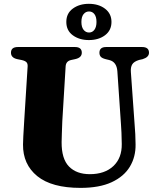

<svg xmlns="http://www.w3.org/2000/svg" viewBox="-20 -940 800 980"><path d="M597.5 -305 579 -576.5Q575.5 -624 538 -633.5L519.5 -638Q501.5 -642.5 494.5 -650.2Q487.5 -658 487.5 -671Q487.5 -700 522 -700H705Q740.5 -700 740.5 -671Q740.5 -648 708 -638L690 -634Q663.5 -626 654.8 -611.2Q646 -596.5 648 -572L667 -306Q671.5 -257 672 -203Q673 -139.5 642.8 -89.2Q612.5 -39 550 -10Q487.5 19 391 19Q244 19 170.2 -41Q96.5 -101 97.5 -202.5Q97.5 -217.5 99 -245Q100.5 -272.5 103.5 -322L121 -600.5Q122 -615 115.2 -622.2Q108.5 -629.5 91 -633.5L68.5 -638Q36 -645 36 -671Q36 -700 71.5 -700H362.5Q397.5 -700 397.5 -671Q397.5 -646 365 -638.5L342 -633.5Q316.5 -627.5 315 -601L298 -321Q296.5 -288 295.8 -261.2Q295 -234.5 294.5 -214.5Q294 -129 332.2 -90Q370.5 -51 438.5 -51Q514.5 -51 558.5 -92.2Q602.5 -133.5 601.5 -205Q601 -240 600 -262.5Q599 -285 597.5 -305ZM433.5 -735.5Q385 -735.5 351.8 -759.8Q318.5 -784 318.5 -828Q318.5 -872 351.8 -896.2Q385 -920.5 433.5 -920.5Q483.5 -920.5 516.2 -895.5Q549 -870.5 549 -828Q549 -785 516.2 -760.2Q483.5 -735.5 433.5 -735.5ZM434.5 -881.5Q417.5 -881.5 406.5 -867.8Q395.5 -854 395.5 -828Q395.5 -802 406.5 -788Q417.5 -774 434.5 -774Q451.5 -774 462 -788.2Q472.5 -802.5 472.5 -828Q472.5 -854 462 -867.8Q451.5 -881.5 434.5 -881.5Z"/></svg>

Font: Fraunces 9pt
Style: Bold
Weight: 700
Version: Version 1.000;[b76b70a41]